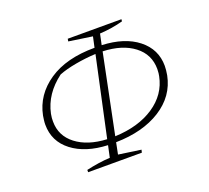

<svg xmlns="http://www.w3.org/2000/svg" viewBox="-98 -649 851 783"><g transform="rotate(-20 327.5 -258.0)"><path d="M159 12V2Q185 -4 212 -8Q239 -12 262 -13L273 -64Q177 -68 119 -112.5Q61 -157 61 -230Q61 -240 62.5 -250.5Q64 -261 65 -268Q82 -353 158 -404.5Q234 -456 357 -456L367 -502L265 -517L267 -528H500L499 -519Q452 -506 398 -503L388 -456Q486 -452 543.5 -406.5Q601 -361 601 -289Q601 -281 600 -270.5Q599 -260 597 -249Q580 -164 502.5 -115Q425 -66 308 -64L298 -14L395 0L392 12ZM568 -287Q568 -351 517.5 -389.5Q467 -428 383 -431L313 -88Q415 -92 482.5 -137Q550 -182 565 -257Q566 -260 567 -269.5Q568 -279 568 -287ZM95 -231Q95 -169 145 -130.5Q195 -92 278 -88L352 -431Q309 -429 264.5 -421Q220 -413 190 -401Q115 -345 98 -264Q96 -254 95.5 -246.5Q95 -239 95 -231Z"/></g></svg>

Font: Piazzolla SC Thin
Style: Italic
Weight: 100
Italic angle: -11.3°
Designer: Juan Pablo del Peral
Foundry: Huerta Tipografica
Version: Version 1.330